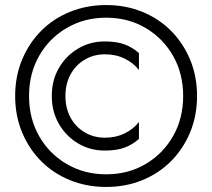

<svg xmlns="http://www.w3.org/2000/svg" viewBox="-20 -730 840 760"><path d="M40 -350Q40 -428 67.5 -494Q95 -560 143.5 -608.5Q192 -657 258 -683.5Q324 -710 400 -710Q477 -710 542.5 -683.5Q608 -657 656.5 -608.5Q705 -560 732.5 -494Q760 -428 760 -350Q760 -272 732.5 -206Q705 -140 656.5 -91.5Q608 -43 542.5 -16.5Q477 10 400 10Q324 10 258 -16.5Q192 -43 143.5 -91.5Q95 -140 67.5 -206Q40 -272 40 -350ZM95 -350Q95 -261 135 -191Q175 -121 244.5 -80.5Q314 -40 400 -40Q487 -40 556 -80.5Q625 -121 665 -191Q705 -261 705 -350Q705 -439 665 -509Q625 -579 556 -619.5Q487 -660 400 -660Q314 -660 244.5 -619.5Q175 -579 135 -509Q95 -439 95 -350ZM239 -350Q239 -301 259.5 -264Q280 -227 315.5 -206Q351 -185 395 -185Q439 -185 473.5 -202Q508 -219 530 -247V-180Q504 -157 472.5 -145.5Q441 -134 395 -134Q337 -134 289.5 -162Q242 -190 213.5 -239Q185 -288 185 -350Q185 -413 213.5 -461.5Q242 -510 289.5 -538Q337 -566 395 -566Q441 -566 472.5 -554.5Q504 -543 530 -520V-453Q508 -481 473.5 -498Q439 -515 395 -515Q351 -515 315.5 -494Q280 -473 259.5 -436Q239 -399 239 -350Z"/></svg>

Font: Jost
Style: Regular
Weight: 400
Version: Version 3.500